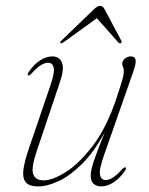

<svg xmlns="http://www.w3.org/2000/svg" viewBox="-20 -642 518 669"><path d="M417.5 -58.5Q421 -56.5 416.5 -48.5Q398 -21 376 -6.8Q354 7.5 333.5 7.5Q317 7.5 306.5 -1.2Q296 -10 296 -29.5Q296 -50.5 309.5 -88.5Q323 -126.5 345 -181Q307.5 -112 265.5 -70.5Q223.5 -29 184 -10.8Q144.5 7.5 114 7.5Q80 7.5 68.8 -8.2Q57.5 -24 61.8 -52.8Q66 -81.5 79.5 -121L155.5 -344Q171.5 -390.5 167 -407Q162.5 -423.5 147.5 -423.5Q137 -423.5 123.2 -415.5Q109.5 -407.5 89.5 -385.5Q82.5 -377.5 78.5 -379.5Q74.5 -381.5 79 -389.5Q97.5 -417.5 119.5 -431.5Q141.5 -445.5 162 -445.5Q187 -445.5 195.8 -424Q204.5 -402.5 189.5 -358L108 -115.5Q88 -56.5 95.8 -35Q103.5 -13.5 132.5 -13.5Q163 -13.5 209.2 -42.5Q255.5 -71.5 303.2 -134Q351 -196.5 385 -297Q397 -333.5 402.8 -352.5Q408.5 -371.5 410 -380Q411.5 -388.5 411.5 -394Q411.5 -403 408.8 -407.8Q406 -412.5 406 -420Q406 -430.5 415.2 -438Q424.5 -445.5 436 -445.5Q450.5 -445.5 452.5 -433.2Q454.5 -421 444 -391L342.5 -101.5Q324.5 -50.5 328.5 -32.5Q332.5 -14.5 348.5 -14.5Q359 -14.5 372.8 -22.8Q386.5 -31 406 -53Q413.5 -60.5 417.5 -58.5ZM401 -491.5Q397.5 -489.5 392.5 -494L317.5 -578.5L200.5 -494Q193 -490 190.5 -491.5Q188 -494.5 194 -500.5L307 -609.5Q319.5 -621.5 329 -621.5Q338.5 -621.5 344.5 -609.5L402.5 -500.5Q405.5 -494.5 401 -491.5Z"/></svg>

Font: Fraunces 72pt S000 Thin
Style: Italic
Weight: 100
Italic angle: -16°
Version: Version 1.000; ttfautohint (v1.8.3)